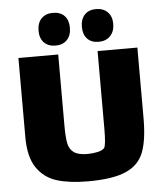

<svg xmlns="http://www.w3.org/2000/svg" viewBox="-54 -807 736 865"><g transform="rotate(-5 314.0 -374.0)"><path d="M583 -570V-251Q583 -152 561.5 -96.5Q540 -41 481 -15Q422 11 309 11Q226 11 169 -6.5Q112 -24 78.5 -73Q45 -122 45 -211V-570H225V-249Q225 -196 230.5 -168.5Q236 -141 256 -126.5Q276 -112 317 -112Q342 -112 364 -117Q386 -122 394 -132Q403 -144 403 -219V-570ZM217 -611Q184 -611 165 -630.5Q146 -650 146 -684Q146 -719 165 -739Q184 -759 217 -759Q251 -759 269.5 -739.5Q288 -720 288 -686Q288 -651 269 -631Q250 -611 217 -611ZM412 -611Q379 -611 360.5 -630.5Q342 -650 342 -684Q342 -719 360.5 -739Q379 -759 412 -759Q445 -759 464.5 -739.5Q484 -720 484 -686Q484 -652 464.5 -631.5Q445 -611 412 -611Z"/></g></svg>

Font: Lalezar
Style: Regular
Weight: 400
Designer: Borna Izadpanah
Foundry: Borna Izadpanah
Version: Version 1.003